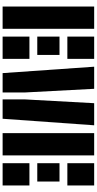

<svg xmlns="http://www.w3.org/2000/svg" viewBox="344 -1084 740 1468"><g transform="rotate(90 714.0 -350.0)"><path d="M30 0V-700H200V0ZM260 -495V-700H430V-495ZM260 0V-205H430V0ZM400 -435V-265H260V-435Z M490 -700H659L687 -170V0H539ZM740 -170 769 -700H938L888 0H740Z M998 0V-700H1168V0ZM1228 -495V-700H1398V-495ZM1228 0V-205H1398V0ZM1368 -435V-265H1228V-435Z"/></g></svg>

Font: Promplate
Style: Bold
Weight: 400
Designer: Evgeny Tarasenko
Foundry: Evgeny Tarasenko
Version: Version 1.000